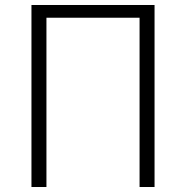

<svg xmlns="http://www.w3.org/2000/svg" viewBox="-20 -749 745 769"><path d="M106 0H166V-678H539V0H599V-729H106Z"/></svg>

Font: Genne Gothic Light
Style: Regular
Weight: 300
Designer: Ryoko NISHIZUKA (kana & ideographs); Paul D. Hunt (Latin, Greek & Cyrillic); Wenlong ZHANG (bopomofo); Sandoll Communica
Foundry: Adobe Systems Incorporated
Version: Version 1.004;PS 1.004;hotconv 16.6.51;makeotf.lib2.5.65220